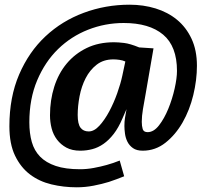

<svg xmlns="http://www.w3.org/2000/svg" viewBox="-20 -636 889 818"><path d="M601 -239 634 -430 573 -434Q534 -450 508.5 -453Q483 -456 466 -456Q400 -456 349.5 -431.5Q299 -407 264 -365Q229 -323 211 -266Q193 -209 193 -145Q193 -116 200 -89Q207 -62 223 -41Q239 -20 263 -7Q287 6 322 6Q348 6 373 -0.5Q398 -7 421 -23Q444 -39 464.5 -65.5Q485 -92 502 -132L519 -171Q515 -148 512.5 -133.5Q510 -119 510 -99Q510 -85 512.5 -66.5Q515 -48 523 -32Q531 -16 546.5 -5Q562 6 588 6Q642 6 685 -28Q728 -62 758 -114.5Q788 -167 803.5 -231Q819 -295 819 -356Q819 -422 796 -471Q773 -520 734 -552Q695 -584 643 -600Q591 -616 532 -616Q430 -616 337 -581.5Q244 -547 173.5 -481Q103 -415 61.5 -318.5Q20 -222 20 -98Q20 -23 44 27Q68 77 107.5 107Q147 137 199 149.5Q251 162 307 162Q343 162 379 155Q415 148 444 139Q477 128 509 115L490 48Q463 59 434 67Q409 74 379.5 79.5Q350 85 321 85Q259 85 217.5 71Q176 57 151 31.5Q126 6 115.5 -31Q105 -68 105 -115Q105 -215 138.5 -294Q172 -373 227.5 -427Q283 -481 355.5 -509.5Q428 -538 507 -538Q616 -538 675 -488.5Q734 -439 734 -334Q734 -303 724 -258.5Q714 -214 697 -172.5Q680 -131 657.5 -102Q635 -73 609 -73Q592 -73 588 -86Q584 -99 584 -117Q584 -141 589 -171Q594 -201 601 -239ZM358 -76Q335 -76 323 -92Q311 -108 311 -146Q311 -184 319 -226Q327 -268 345 -303Q363 -338 392 -360.5Q421 -383 463 -383Q475 -383 489 -381Q503 -379 514 -374L501 -313Q494 -280 479.5 -239Q465 -198 445.5 -161.5Q426 -125 403.5 -100.5Q381 -76 358 -76Z"/></svg>

Font: Amaranth
Style: Italic
Weight: 400
Designer: Gesine Todt
Foundry: Gesine Todt
Version: Version 1.001